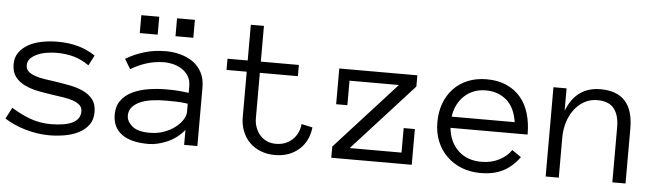

<svg xmlns="http://www.w3.org/2000/svg" viewBox="-49 -800 3367 975"><g transform="rotate(5 1635.0 -313.0)"><path d="M442.9 -126Q442.9 -85.9 422.9 -59.6Q402.8 -33.2 371.3 -17.6Q339.8 -2 301 4.6Q262.2 11.2 225.1 11.2Q163.1 11.2 101.6 -6.8Q40 -24.9 -4.9 -54.2L24.9 -111.8Q75.2 -80.1 124 -63Q172.9 -45.9 225.1 -45.9Q376 -45.9 376 -124Q376 -143.1 363.5 -155Q351.1 -167 330.1 -174.6Q309.1 -182.1 282 -186.5Q254.9 -190.9 225.1 -194.8Q187 -200.2 149.4 -207.5Q111.8 -214.8 80.8 -229.5Q49.8 -244.1 31 -268.6Q12.2 -293 12.2 -333Q12.2 -367.2 29.5 -392.1Q46.9 -417 75.9 -433.6Q105 -450.2 144 -458Q183.1 -465.8 225.1 -465.8Q285.2 -465.8 332.5 -451.9Q379.9 -438 418 -412.1L391.1 -359.9Q352.1 -387.2 312 -398.2Q272 -409.2 225.1 -409.2Q204.1 -409.2 178.5 -405.5Q152.8 -401.9 130.9 -392.8Q108.9 -383.8 94 -369.4Q79.1 -355 79.1 -333Q79.1 -314 91.6 -302.5Q104 -291 125 -283.4Q146 -275.9 173.1 -271.5Q200.2 -267.1 230 -263.2Q267.1 -257.8 304.9 -250.5Q342.8 -243.2 373.8 -229Q404.8 -214.8 423.8 -190.4Q442.9 -166 442.9 -126Z M545.9 -123Q545.9 -166 567.4 -195.1Q588.9 -224.1 623.8 -241Q658.7 -257.8 703.9 -265.4Q749 -272.9 795.9 -272.9Q814 -272.9 828.4 -272.5Q842.8 -272 855.7 -271Q868.7 -270 881.8 -268.6Q895 -267.1 910.6 -265.1V-297.9Q910.6 -331.1 896.2 -352.5Q881.8 -374 860.8 -386.5Q839.8 -398.9 816.9 -404.1Q793.9 -409.2 777.8 -409.2Q727.1 -409.2 684.1 -395.5Q641.1 -381.8 604 -358.9L573.7 -409.2Q614.7 -434.1 665.8 -450Q716.8 -465.8 777.8 -465.8Q814.9 -465.8 850.8 -456.3Q886.7 -446.8 915.3 -427Q943.8 -407.2 960.9 -375Q978 -342.8 978 -297.9V0H910.6V-76.2Q893.1 -54.2 870.8 -37.6Q848.6 -21 824.2 -10.5Q799.8 0 775.4 5.6Q751 11.2 729 11.2Q638.7 11.2 592.3 -23.4Q545.9 -58.1 545.9 -123ZM729 -45.9Q771 -45.9 804.4 -58.3Q837.9 -70.8 861.3 -89.4Q884.8 -107.9 897.7 -128.9Q910.6 -149.9 910.6 -167V-210Q877.9 -214.8 847.9 -215.3Q817.9 -215.8 795.9 -215.8Q759.8 -215.8 726.3 -210.9Q692.9 -206.1 668 -195.1Q643.1 -184.1 627.9 -166.5Q612.8 -148.9 612.8 -123Q612.8 -94.2 640.9 -70.1Q668.9 -45.9 729 -45.9ZM909.7 -545.9H818.8V-637.2H909.7ZM728 -545.9H636.7V-637.2H728Z M1551.8 -145Q1543.9 -73.2 1495.4 -31Q1446.8 11.2 1374 11.2Q1334 11.2 1300.8 -2Q1267.6 -15.1 1244.1 -38.6Q1220.7 -62 1207.8 -95Q1194.8 -127.9 1194.8 -167V-397.9H1091.8V-455.1H1194.8V-637.2H1261.7V-455.1H1455.6V-397.9H1261.7V-167Q1261.7 -142.1 1269.8 -120.1Q1277.8 -98.1 1292.2 -81.5Q1306.6 -64.9 1327.1 -55.4Q1347.7 -45.9 1374 -45.9Q1423.8 -45.9 1457.3 -76.9Q1490.7 -107.9 1495.6 -157.2Z M2070.8 0H1660.6V-57.1L1970.7 -397.9H1718.8V-272.9H1661.6V-455.1H2059.6V-397.9L1749.5 -57.1H2013.7V-182.1H2070.8Z M2250.5 -204.1Q2257.8 -131.8 2303.2 -88.9Q2348.6 -45.9 2421.4 -45.9Q2472.7 -45.9 2512.7 -66.9Q2552.7 -87.9 2572.8 -119.1L2619.6 -86.9Q2585.4 -39.1 2538.1 -13.9Q2490.7 11.2 2421.4 11.2Q2368.7 11.2 2324.7 -6.3Q2280.8 -23.9 2248.8 -55.4Q2216.8 -86.9 2199.2 -130.4Q2181.6 -173.8 2181.6 -227.1Q2181.6 -278.8 2197.5 -322.5Q2213.4 -366.2 2243.4 -398.2Q2273.4 -430.2 2316.4 -448Q2359.4 -465.8 2412.6 -465.8Q2470.7 -465.8 2514.2 -446.3Q2557.6 -426.8 2586.7 -392.3Q2615.7 -357.9 2629.6 -310.1Q2643.6 -262.2 2643.6 -204.1ZM2572.8 -261.2Q2561.5 -335.9 2518.6 -372.6Q2475.6 -409.2 2412.6 -409.2Q2380.4 -409.2 2353 -398.7Q2325.7 -388.2 2304.7 -368.7Q2283.7 -349.1 2269.5 -321.5Q2255.4 -293.9 2251.5 -261.2Z M3160.6 0H3093.3V-280.8Q3093.3 -341.8 3066.9 -375.5Q3040.5 -409.2 2981.4 -409.2Q2944.3 -409.2 2914.3 -392.1Q2884.3 -375 2863.3 -346.4Q2842.3 -317.9 2831.3 -281Q2820.3 -244.1 2820.3 -204.1V0H2753.4V-455.1H2820.3V-340.8Q2868.7 -465.8 2992.7 -465.8Q3160.6 -465.8 3160.6 -280.8Z"/></g></svg>

Font: Anonymous Pro
Style: Regular
Weight: 400
Monospace: yes
Designer: Mark Simonson
Version: Version 1.003